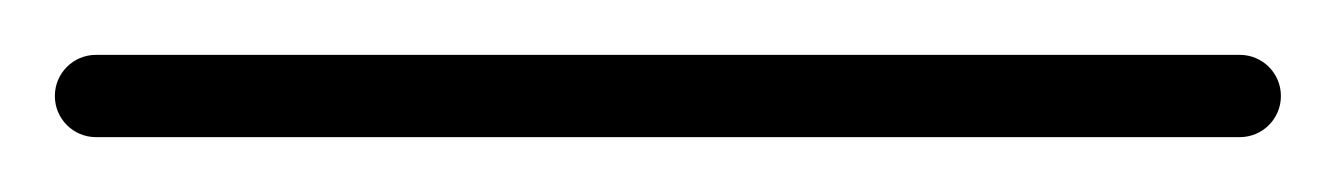

<svg xmlns="http://www.w3.org/2000/svg" viewBox="-35 -35 487 70"><path d="M0 -15C-8.3 -15 -15 -8.3 -15 0C-15 8.3 -8.3 15 0 15C139 15 278 15 417 15C425.3 15 432 8.3 432 0C432 -8.3 425.3 -15 417 -15C278 -15 139 -15 0 -15Z"/></svg>

Font: FRB American Cursive Just Baseline
Style: Italic
Weight: 400
Italic angle: -25°
Version: Version 2.0;Modular Font Editor K font №1